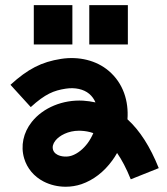

<svg xmlns="http://www.w3.org/2000/svg" viewBox="-20 -697 640 734"><path d="M256.7 -527.1V-677.4H109.2V-527.1ZM468.8 -527.1V-677.4H321.3V-527.1ZM467.3 -240.9C472.3 -309.9 451.7 -378.6 395.5 -426.2C348.7 -466 281.9 -482.5 213.4 -471.9C138.8 -460.3 86.5 -433.4 20 -372.8L97.6 -287.6C153.1 -338.2 186 -351 231 -358C266.5 -363.6 299.9 -356.2 320.9 -338.4C332.1 -329 339.8 -317.8 345 -305.5C329.8 -308.9 314 -311.1 297.7 -312.2C220.6 -316.5 145.1 -285.7 101.7 -231.2C68.9 -190 58.3 -139.2 72.3 -91.7C83.6 -53.4 110 -22 146.7 -3.1C172.3 10.1 201.6 16.9 231 16.9C251.6 16.9 272.2 13.6 291.7 7C336.9 -8.6 377.5 -39.8 409.2 -83.5C415.9 -92.6 422 -102.2 427.6 -112.2C445.2 -86.8 462.8 -54 479.9 -11.5L586.9 -54.3C554.1 -136.2 514.5 -198.2 467.2 -241ZM316 -151.1C298.6 -127.2 276.7 -109.7 254.5 -102.1C237.2 -96.1 214.7 -97.5 199.6 -105.4C187.9 -111.5 184.4 -119.2 182.8 -124.3C179.4 -135.8 182.5 -147.7 191.8 -159.5C207.2 -178.9 240.7 -197.3 282.3 -197.3C285 -197.3 287.9 -197.3 290.8 -197C305.2 -196.2 320.6 -193.9 336.8 -188.1C330.8 -174.3 323.6 -161.6 316 -151.1Z"/></svg>

Font: Diatome Awesome Bold
Style: Regular
Weight: 400
Designer: 15.100.17
Foundry: 15.100.17
Version: Version 1.010;Fontself Maker 3.5.8